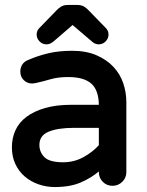

<svg xmlns="http://www.w3.org/2000/svg" viewBox="-20 -735 595 775"><path d="M268 -312H379Q378 -372 348 -398Q318 -424 255 -424Q214 -424 183.5 -415Q153 -406 125 -400Q115 -398 109 -398Q90 -398 76 -411.5Q62 -425 62 -446Q62 -462 70 -474.5Q78 -487 94 -493Q130 -509 173 -519.5Q216 -530 271 -530Q328 -530 369.5 -512Q411 -494 438 -465Q465 -436 477.5 -399Q490 -362 490 -323V-40Q490 -17 473.5 -1Q457 15 434 15Q411 15 395 -1Q379 -17 379 -40V-43Q350 -18 307 1Q264 20 201 20Q167 20 135.5 9Q104 -2 80 -22.5Q56 -43 42 -73Q28 -103 28 -140Q28 -178 42.5 -209.5Q57 -241 87 -263.5Q117 -286 162 -299Q207 -312 268 -312ZM235 -80Q279 -80 316.5 -100.5Q354 -121 379 -149V-219H280Q214 -219 176.5 -203.5Q139 -188 139 -150Q139 -121 159.5 -100.5Q180 -80 235 -80ZM139 -622 207 -692Q215 -701 226 -708Q237 -715 254 -715H292Q309 -715 320 -708Q331 -701 339 -692L407 -622Q418 -611 418 -596V-595Q418 -580 406.5 -568Q395 -556 378 -556Q372 -556 365 -558.5Q358 -561 353 -566L354 -565L273 -634L193 -565V-566Q188 -561 181 -558.5Q174 -556 168 -556Q151 -556 139.5 -568Q128 -580 128 -595V-596Q128 -611 139 -622Z"/></svg>

Font: Varela Round Precious
Style: Medium
Weight: 500
Designer: Joe Prince
Foundry: Joe Prince
Version: Version 1.000